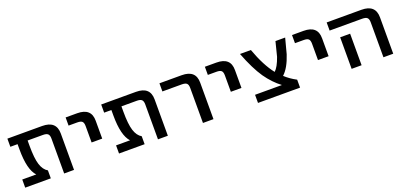

<svg xmlns="http://www.w3.org/2000/svg" viewBox="7 -1224 4032 1927"><g transform="rotate(-20 2023.0 -260.5)"><path d="M236.3 -435.5V-377.9Q236.3 -244.1 257.8 -177.2Q279.3 -110.4 325.2 -84V1H51.8V-85.9H201.2Q128.9 -162.1 128.9 -377.9V-435.5H51.8V-522.5H422.9Q573.2 -522.5 573.2 -387.7V1H467.8V-372.1Q467.8 -407.2 452.6 -421.4Q437.5 -435.5 400.4 -435.5Z M673.8 -435.5V-522.5H796.9Q947.3 -522.5 946.3 -387.7V-197.3H833V-372.1Q833 -408.2 818.4 -421.9Q803.7 -435.5 765.6 -435.5Z M1238.3 -435.5V-377.9Q1238.3 -244.1 1259.8 -177.2Q1281.2 -110.4 1327.1 -84V1H1053.7V-85.9H1203.1Q1130.9 -162.1 1130.9 -377.9V-435.5H1053.7V-522.5H1424.8Q1575.2 -522.5 1575.2 -387.7V1H1469.7V-372.1Q1469.7 -407.2 1454.6 -421.4Q1439.5 -435.5 1402.3 -435.5Z M1675.8 -435.5V-522.5H1913.1Q2063.5 -522.5 2062.5 -387.7V1H1950.2V-372.1Q1950.2 -408.2 1935.1 -421.9Q1919.9 -435.5 1881.8 -435.5Z M2161.1 -435.5V-522.5H2284.2Q2434.6 -522.5 2433.6 -387.7V-197.3H2320.3V-372.1Q2320.3 -408.2 2305.7 -421.9Q2291 -435.5 2252.9 -435.5Z M2825.2 -85.9Q2741.2 -148.4 2672.9 -246.1Q2603.5 -347.7 2536.1 -522.5H2652.3Q2718.8 -338.9 2801.8 -234.4Q2841.8 -270.5 2876 -368.2L2915 -522.5H3018.6L2975.6 -359.4Q2932.6 -227.5 2867.2 -168Q2919.9 -119.1 2987.3 -84V1H2538.1V-85.9Z M3091.8 -435.5V-522.5H3214.8Q3365.2 -522.5 3364.3 -387.7V-197.3H3251V-372.1Q3251 -408.2 3236.3 -421.9Q3221.7 -435.5 3183.6 -435.5Z M3461.9 -435.5V-522.5H3833Q3982.4 -522.5 3982.4 -387.7V1H3877.9V-372.1Q3877.9 -407.2 3862.8 -421.4Q3847.7 -435.5 3809.6 -435.5ZM3644.5 -335.9V-101.6V1H3538.1V-101.6V-335.9Z"/></g></svg>

Font: Gen Shin Gothic Medium
Style: Regular
Weight: 500
Designer: [Source Han Sans]
Ryoko NISHIZUKA  (kana & ideographs); Paul D. Hunt (Latin, Greek & Cyrillic); Wenlong ZHANG  (bopomofo
Version: Version 1.002.20150607